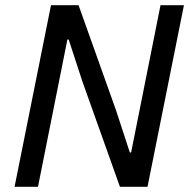

<svg xmlns="http://www.w3.org/2000/svg" viewBox="-20 -718 727 738"><path d="M297 -404 244 -566H239L126 0H36L176 -698H282L426 -294L479 -132H484L597 -698H687L547 0H441Z"/></svg>

Font: IBM Plex Sans Text
Style: Italic
Weight: 450
Italic angle: -11°
Designer: Mike Abbink, Paul van der Laan, Pieter van Rosmalen
Foundry: Bold Monday
Version: Version 3.005